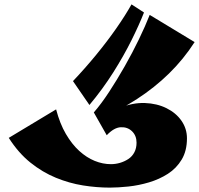

<svg xmlns="http://www.w3.org/2000/svg" viewBox="-20 -849 908 876"><path d="M481 7Q421 7 358.5 -3Q296 -13 235 -38Q174 -63 119 -107Q64 -151 20 -220L236 -350Q253 -285 280.5 -238Q308 -191 341.5 -160.5Q375 -130 412 -115Q449 -100 486 -100Q507 -100 527.5 -106Q548 -112 565.5 -123.5Q583 -135 593 -154Q603 -173 603 -198Q603 -230 582.5 -250Q562 -270 531 -268.5Q500 -267 467 -232L408 -336L527 -357Q586 -381 641 -379Q696 -377 739.5 -355.5Q783 -334 808 -298Q833 -262 833 -218Q833 -161 809 -121Q785 -81 746 -56Q707 -31 660 -17Q613 -3 566 2Q519 7 481 7ZM433 -305 408 -336Q442 -375 478 -430Q514 -485 549 -546.5Q584 -608 613.5 -669Q643 -730 663 -781L868 -657Q817 -578 751 -513.5Q685 -449 605.5 -397.5Q526 -346 433 -305ZM388 -370 313 -479Q368 -537 418.5 -598.5Q469 -660 510.5 -719.5Q552 -779 580 -829L637 -792Q615 -736 580 -665.5Q545 -595 497 -519Q449 -443 388 -370Z"/></svg>

Font: Marhey Light
Style: Bold
Weight: 700
Version: Version 1.000